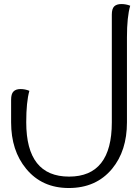

<svg xmlns="http://www.w3.org/2000/svg" viewBox="-20 -691 669 954"><path d="M627 -662.6Q610.8 -607.4 610.8 -505.9V-83Q610.8 58.1 537.1 147.5Q458 243.2 321.8 243.2Q188.5 243.2 109.9 147.5Q35.2 57.1 35.2 -83V-195.3Q35.2 -224.6 46.9 -236.3Q58.6 -248.5 82 -248.5Q105 -248.5 126 -239.7Q110.4 -185.1 110.4 -83.5V-83Q110.4 186.5 323.2 186.5Q535.6 186.5 535.6 -83V-618.2Q535.6 -647.5 547.4 -659.2Q559.6 -670.9 583 -670.9Q606 -670.9 627 -662.6Z"/></svg>

Font: Sukar
Style: Regular
Weight: 400
Designer: Dario Muhafara - Ghiath Alsory
Foundry: Dario Muhafara - Ghiath Alsory
Version: Version 1.00 March 17, 2016, initial release